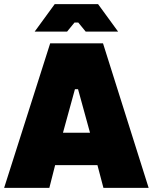

<svg xmlns="http://www.w3.org/2000/svg" viewBox="-34 -910 740 930"><path d="M134 -757H291L327 -801H345L381 -757H538L441 -890H231ZM-14 0H205L233 -110H438L467 0H686L465 -700H209ZM271 -267 329 -478H344L402 -267Z"/></svg>

Font: Fixel Text Black
Style: Regular
Weight: 900
Width: 4
Designer: AlfaBravo + MacPaw
Foundry: Kyrylo Tkachov, Marchela Mozhyna, Serhii Makarenko, Maria Weinstein, Zakhar Kryvoshyya
Version: Version 1.211